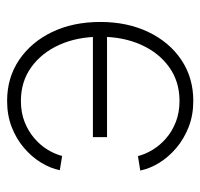

<svg xmlns="http://www.w3.org/2000/svg" viewBox="-32 -546 587 564"><g transform="rotate(-90 262.0 -264.5)"><path d="M247.1 9.3Q205.1 9.3 170.2 -4.4Q135.3 -18.1 108.6 -40.8Q82 -63.5 65.2 -90.8Q48.3 -118.2 42.5 -146.5L85 -153.3Q90.3 -131.8 103.5 -110.1Q116.7 -88.4 137.2 -70.6Q157.7 -52.7 185.3 -42Q212.9 -31.2 247.1 -31.2Q303.7 -31.2 345.9 -61.3Q388.2 -91.3 411.9 -143.8Q435.5 -196.3 435.5 -263.7Q435.5 -331.5 411.9 -384Q388.2 -436.5 345.9 -466.8Q303.7 -497.1 247.1 -497.1Q212.9 -497.1 185.5 -486.3Q158.2 -475.6 137.5 -457.8Q116.7 -439.9 103.8 -418.7Q90.8 -397.5 85.4 -376L43.5 -382.8Q49.3 -411.1 66.2 -438.5Q83 -465.8 109.4 -488.3Q135.7 -510.7 170.4 -524.2Q205.1 -537.6 247.1 -537.6Q315.4 -537.6 367.7 -502.2Q419.9 -466.8 449.5 -405.3Q479 -343.8 479 -263.7Q479 -184.6 449.5 -122.8Q419.9 -61 367.7 -25.9Q315.4 9.3 247.1 9.3ZM446.8 -244.1H140.6V-285.6H446.8Z"/></g></svg>

Font: Inter 24pt ExtraLight
Style: Regular
Weight: 250
Designer: Rasmus Andersson
Foundry: rsms
Version: Version 4.001;git-66647c0bb